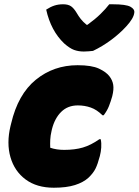

<svg xmlns="http://www.w3.org/2000/svg" viewBox="-20 -865 648 898"><path d="M415 -627Q407 -626 394 -625Q381 -624 372 -624Q347 -624 326.5 -631.5Q306 -639 280 -662Q218 -721 196 -820Q216 -833 234.5 -839Q253 -845 275 -845Q299 -845 312.5 -835.5Q326 -826 339 -804Q347 -790 357.5 -776.5Q368 -763 385 -749H389Q425 -775 450 -799.5Q475 -824 491 -845H507Q569 -845 590 -833.5Q611 -822 608 -805Q605 -779 571 -742Q540 -708 499.5 -678Q459 -648 415 -627ZM343 -560Q409 -560 443 -544Q477 -528 492 -508Q506 -490 509.5 -468.5Q513 -447 505 -415Q498 -390 489.5 -368.5Q481 -347 465 -326H459Q433 -352 404.5 -362Q376 -372 344 -372Q297 -372 266.5 -342Q236 -312 223 -261L221 -252Q216 -231 215 -211.5Q214 -192 215 -174Q244 -164 280 -164Q330 -164 367.5 -175Q405 -186 445 -214H451Q455 -196 453.5 -175Q452 -154 447 -135Q437 -97 426.5 -76Q416 -55 394 -34Q370 -12 330.5 0.5Q291 13 232 13Q152 13 100 -25.5Q48 -64 29 -129.5Q10 -195 29 -275L32 -287Q64 -424 147.5 -492Q231 -560 343 -560Z"/></svg>

Font: Recursive Sn Csl St Blk
Style: Italic
Weight: 900
Italic angle: -15°
Version: Version 1.079;hotconv 1.0.112;makeotfexe 2.5.65598; ttfautoh